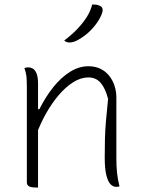

<svg xmlns="http://www.w3.org/2000/svg" viewBox="-20 -833 640 858"><path d="M514 0Q510 1 506.5 1.5Q503 2 499 2Q486 2 474.5 -9Q463 -20 455.5 -49Q448 -78 448 -130Q448 -177 449 -214Q450 -251 453.5 -292Q457 -333 463 -391Q451 -438 430 -462.5Q409 -487 375 -487Q341 -487 307 -465.5Q273 -444 242 -407.5Q211 -371 185 -324.5Q159 -278 141 -228L138 -345H156Q184 -401 218.5 -444Q253 -487 293 -512Q333 -537 375 -537Q405 -537 428 -526Q451 -515 467 -495.5Q483 -476 491.5 -450.5Q500 -425 500 -397Q500 -352 500 -306.5Q500 -261 500 -215.5Q500 -170 500 -124Q500 -89 503 -60.5Q506 -32 514 0ZM150 5Q149 5 147 5Q145 5 143.5 5Q142 5 140 5Q132 5 124.5 4Q117 3 111.5 0.5Q106 -2 103 -6.5Q100 -11 100 -18Q100 -71 100 -124Q100 -177 100 -230Q100 -283 100 -336Q100 -389 100 -442Q100 -477 98 -493Q96 -509 89 -529Q92 -530 94.5 -530.5Q97 -531 100 -531.5Q103 -532 105 -532Q120 -532 130 -524Q140 -516 145 -500Q150 -484 150 -459Q150 -382 150 -304.5Q150 -227 150 -150Q150 -73 150 5ZM392 -813Q403 -813 410.5 -812Q418 -811 426 -807Q436 -803 438 -794Q440 -785 437 -777Q430 -755 414 -732Q398 -709 377 -689.5Q356 -670 331 -656Q320 -649 309 -646Q298 -643 290 -643Q285 -643 278.5 -645Q272 -647 267 -652Q300 -677 325 -703Q350 -729 367.5 -756.5Q385 -784 392 -813Z"/></svg>

Font: Recursive Casual Light
Style: Regular
Weight: 300
Version: Version 1.047